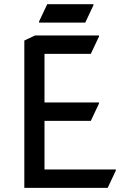

<svg xmlns="http://www.w3.org/2000/svg" viewBox="-20 -909 605 929"><path d="M168.9 -799.8V-804.7L208.5 -888.7H432.1V-883.8L392.6 -799.8ZM97.7 0V-712.9L149.4 -737.3H459V-732.4L419.4 -648.4H195.3V-413.1H459V-408.2L419.4 -324.2H195.3V-88.9H540.5V-84L501 0Z"/></svg>

Font: Nova Round
Style: Book
Weight: 400
Version: Version 2.000